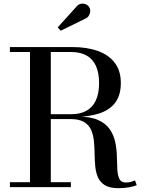

<svg xmlns="http://www.w3.org/2000/svg" viewBox="-20 -1002 780 1028"><path d="M213 -375.5V-390.5H361.5Q409.5 -390.5 442.8 -409Q476 -427.5 493.2 -464.5Q510.5 -501.5 510.5 -557.5Q510.5 -613 493.2 -650Q476 -687 442.8 -705.2Q409.5 -723.5 361.5 -723.5H33V-750H368.5Q446 -750 504.2 -729Q562.5 -708 594.8 -665.2Q627 -622.5 627 -557.5Q627 -492.5 596.8 -452.2Q566.5 -412 508.8 -393.8Q451 -375.5 368.5 -375.5ZM33 0V-26.5H359.5V0ZM140.5 -14.5V-733H252V-14.5ZM613.5 5.5Q568 5.5 542.2 -10Q516.5 -25.5 504.8 -52Q493 -78.5 490 -111.2Q487 -144 486.5 -179.2Q486 -214.5 482.8 -247.2Q479.5 -280 467.8 -306.5Q456 -333 430 -348.8Q404 -364.5 358 -364.5H213V-378H394.5Q464.5 -378 506.2 -359Q548 -340 569 -308.2Q590 -276.5 597.5 -239Q605 -201.5 605.8 -163.8Q606.5 -126 608.2 -94.5Q610 -63 619.2 -44Q628.5 -25 653.5 -25Q669.5 -25 681 -28.2Q692.5 -31.5 703 -36L712 -11Q700 -4.5 673 0.5Q646 5.5 613.5 5.5ZM305 -837.5 289 -855.5 388 -965Q399.5 -979.5 413.5 -981.8Q427.5 -984 439.8 -978.8Q452 -973.5 457.5 -963.5Q464 -953.5 463 -940.5Q462 -927.5 455 -917Q448 -906.5 435.5 -901.5Z"/></svg>

Font: Bodoni Moda SC 9pt Medium
Style: Regular
Weight: 500
Designer: Owen Earl
Foundry: indestructible type
Version: Version 2.005